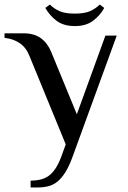

<svg xmlns="http://www.w3.org/2000/svg" viewBox="-30 -627 564 847"><path d="M260 10 100 -380Q85 -418 56.5 -437Q28 -456 -10 -460V-480H75Q120 -480 149.5 -459Q179 -438 195 -400L309 -123L435 -470H485L290 65Q275 106 258.5 132.5Q242 159 223.5 174Q205 189 183 194.5Q161 200 135 200H105V170Q127 170 147 165.5Q167 161 183.5 149.5Q200 138 214 117.5Q228 97 240 65ZM300 -567Q342 -567 366.5 -577.5Q391 -588 410 -607L430 -592Q411 -558 380 -535Q349 -512 300 -512Q251 -512 220 -535Q189 -558 170 -592L190 -607Q209 -588 233.5 -577.5Q258 -567 300 -567Z"/></svg>

Font: Philosopher
Style: Regular
Weight: 400
Designer: Jovanny Lemonad
Foundry: Jovanny Lemonad
Version: Version 1.000